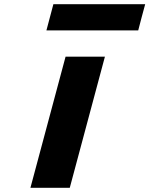

<svg xmlns="http://www.w3.org/2000/svg" viewBox="-20 -895 712 915"><path d="M125 0H312.5Q340.3 -104 396.2 -312.3Q452.1 -520.5 480 -625H292.5Q264.6 -520.5 208.7 -312.3Q152.8 -104 125 0ZM201.2 -750H638.7Q644 -771 655 -812.5Q666 -854 671.9 -875H234.4Q229 -854 217.8 -812.5Q206.5 -771 201.2 -750Z"/></svg>

Font: Faithful 32x
Style: SemiboldOblique
Weight: 400
Foundry: Faithful Resource Pack
Version: Version 1.0; January 27, 2023